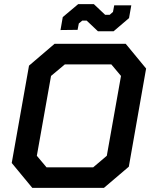

<svg xmlns="http://www.w3.org/2000/svg" viewBox="-20 -913 732 933"><path d="M37 -121 121 -594 245 -700H591L690 -580L606 -103L485 0H137ZM433 -100 499 -156 568 -544 521 -600H295L228 -544L159 -156L206 -100ZM401 -813H380L363 -799L357 -768L274 -767L285 -830L360 -893H436L491 -841H513L529 -855L535 -887H618L607 -825L532 -761H456Z"/></svg>

Font: Chakra Petch SemiBold
Style: Italic
Weight: 600
Italic angle: -10°
Designer: Katatrad Aksorn Co.,Ltd.
Foundry: Cadson Demak Co.,Ltd.
Version: Version 1.000; ttfautohint (v1.6)